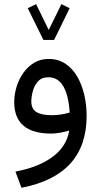

<svg xmlns="http://www.w3.org/2000/svg" viewBox="-20 -640 484 922"><path d="M188.5 -448.2 113.3 -600.6 153.3 -620.1 213.9 -496.1 274.9 -620.1 314.5 -600.6 239.7 -448.2ZM396 -83.5Q396 201.7 83 261.7L54.2 184.1Q166.5 162.6 233.4 112.5Q300.3 62.5 312.5 -13.2Q293.9 -7.3 269.5 -2.9Q245.1 1.5 226.6 1.5Q48.3 1.5 48.3 -149.9Q48.3 -186 59.3 -222.4Q70.3 -258.8 91.6 -289.3Q112.8 -319.8 143.6 -338.4Q174.3 -356.9 213.4 -356.9Q259.8 -356.9 294.2 -334Q328.6 -311 351.1 -272Q373.5 -232.9 384.8 -184.1Q396 -135.3 396 -83.5ZM229 -86.9Q272 -86.9 314.5 -99.6Q309.6 -181.6 284.2 -225.3Q258.8 -269 212.4 -269Q180.2 -269 162.4 -249Q144.5 -229 137.5 -201.9Q130.4 -174.8 130.4 -152.8Q130.4 -117.2 154.8 -102.1Q179.2 -86.9 229 -86.9Z"/></svg>

Font: Vazirmatn UI FD
Style: Regular
Weight: 400
Designer: Saber Rastikerdar
Foundry: Saber Rastikerdar
Version: Version 33.003